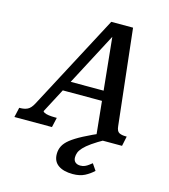

<svg xmlns="http://www.w3.org/2000/svg" viewBox="-191 -823 1037 1175"><g transform="rotate(15 327.5 -235.5)"><path d="M190 -297H457L454 -234H166ZM627 0H461L394 -657L410 -654L109 -82Q108 -77 118 -72Q128 -67 145.5 -64.5Q163 -62 185 -62H197L183 0H-55L-41 -62H-36Q-9 -62 11 -71.5Q31 -81 48 -113L367 -716H505L573 -110Q576 -79 591.5 -70.5Q607 -62 635 -62H640ZM501 -48 522 -10Q472 18 441.5 39.5Q411 61 394.5 79Q378 97 372.5 112Q367 127 367 142Q367 162 379 172.5Q391 183 411 183Q427 183 439.5 177.5Q452 172 462.5 164Q473 156 482 149L510 190Q486 213 455 229Q424 245 379 245Q321 245 287.5 221.5Q254 198 254 151Q254 124 265.5 101Q277 78 304.5 56Q332 34 380.5 8.5Q429 -17 501 -48Z"/></g></svg>

Font: Roboto Serif Medium
Style: Italic
Weight: 500
Italic angle: -10°
Designer: Greg Gazdowicz
Foundry: Commercial Type
Version: Version 1.008